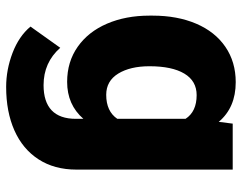

<svg xmlns="http://www.w3.org/2000/svg" viewBox="-101 -477 786 624"><g transform="rotate(90 292.0 -165.0)"><path d="M66.4 128.9 135.3 32.2Q183.1 86.4 256.8 86.4Q311 86.4 338.6 60.1Q366.2 33.7 366.2 -18.6V-43Q320.3 9.8 246.1 9.8Q180.7 9.8 131.8 -24.7Q83 -59.1 56.9 -119.9Q30.8 -180.7 30.8 -257.8V-268.1Q30.8 -348.1 56.9 -409.4Q83 -470.7 132.1 -504.4Q181.2 -538.1 247.1 -538.1Q329.6 -538.1 376 -482.9L381.8 -528.3H531.2V-20.5Q531.2 51.3 497.8 102.8Q464.4 154.3 403.8 181.2Q343.3 208 262.7 208Q206.5 208 152.1 187.3Q97.7 166.5 66.4 128.9ZM288.1 -117.2Q341.8 -117.2 366.2 -153.3V-375Q342.8 -411.1 289.1 -411.1Q243.2 -411.1 219.2 -371.1Q195.3 -331.1 195.3 -257.8Q195.3 -195.3 219.2 -156.2Q243.2 -117.2 288.1 -117.2Z"/></g></svg>

Font: Mardoto Black
Style: Regular
Weight: 900
Designer: Christian Robertson, Vahan Hovhannisyan
Foundry: Google
Version: Version 1.000